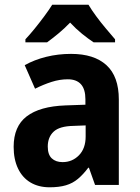

<svg xmlns="http://www.w3.org/2000/svg" viewBox="-20 -786 593 816"><path d="M282 -557Q380 -557 432.5 -509Q485 -461 485 -363V0H384L358 -73H355Q334 -45 311.5 -26Q289 -7 260 1.5Q231 10 191 10Q144 10 109.5 -10.5Q75 -31 56.5 -70Q38 -109 38 -162Q38 -249 93.5 -291.5Q149 -334 258 -338L343 -341V-364Q343 -407 324 -428Q305 -449 268 -449Q234 -449 199.5 -438Q165 -427 129 -409L85 -509Q126 -532 176.5 -544.5Q227 -557 282 -557ZM293 -251Q233 -250 208 -226.5Q183 -203 183 -163Q183 -129 200 -113Q217 -97 246 -97Q287 -97 315.5 -126Q344 -155 344 -206V-253ZM356 -766Q369 -744 388.5 -717.5Q408 -691 429.5 -665.5Q451 -640 469 -619V-606H378Q355 -621 328.5 -642.5Q302 -664 278 -690Q253 -664 227.5 -643Q202 -622 180 -606H88V-619Q106 -638 127.5 -664.5Q149 -691 169 -718Q189 -745 202 -766Z"/></svg>

Font: Noto Sans SemiCondensed
Style: Regular
Weight: 400
Width: 4
Version: Version 2.013